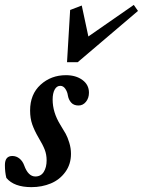

<svg xmlns="http://www.w3.org/2000/svg" viewBox="-42 -751 582 782"><path d="M231 -497.6 243.7 -710.4 291 -728.5 317.9 -602.5 502.9 -731 520 -706.5 274.4 -497.6ZM85.9 11.2Q15.1 11.2 -16.1 -26.4Q-22 -49.8 -22 -78.6Q-22 -115.7 8.3 -115.7Q24.4 -115.7 37.4 -105.2Q50.3 -94.7 56.6 -77.1Q72.8 -32.2 102.1 -32.2Q124.5 -32.2 136.2 -50.8Q147.9 -69.3 147.9 -98.1Q147.9 -121.6 140.1 -141.6Q132.3 -161.6 115.2 -189.9Q98.1 -219.2 89.4 -244.1Q80.6 -269 80.6 -300.8Q80.6 -367.2 123.3 -406Q166 -444.8 226.6 -444.8Q267.1 -444.8 293.7 -425.3Q320.3 -405.8 320.3 -373.5Q320.3 -351.6 308.1 -336.4Q295.9 -321.3 277.8 -321.3Q258.3 -321.3 247.8 -333.3Q237.3 -345.2 234.4 -362.3Q232.4 -377 224.1 -389.2Q215.8 -401.4 203.6 -401.4Q189 -401.4 180.7 -386.2Q172.4 -371.1 172.4 -345.2Q172.4 -293.9 203.1 -243.7Q217.8 -220.2 225.6 -206.1Q233.4 -191.9 240.2 -169.7Q247.1 -147.5 247.1 -124.5Q247.1 -82 224.1 -50.5Q201.2 -19 165 -3.9Q128.9 11.2 85.9 11.2Z"/></svg>

Font: Elstob
Style: Bold Italic
Weight: 700
Italic angle: -20°
Designer: Peter S. Baker
Version: Version 1.015